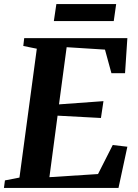

<svg xmlns="http://www.w3.org/2000/svg" viewBox="-30 -932 682 952"><path d="M-10.5 0 -5.5 -37.5 66.5 -51.5 152.5 -690.5 85.5 -704 90 -743H601.5L590 -569H522.5L490.5 -686L300.5 -698L262.5 -414.5L483 -430.5L470.5 -347L255.5 -358.5L215 -53.5L456 -69L529 -213L601.5 -204.5L557.5 0ZM249.5 -912H546L534 -827.5H237Z"/></svg>

Font: Merriweather 60pt
Style: Bold Italic
Weight: 700
Italic angle: -7.8°
Version: Version 2.101